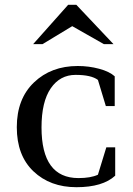

<svg xmlns="http://www.w3.org/2000/svg" viewBox="-20 -770 555 800"><path d="M460 -156V-38Q408 10 298.5 10Q189 10 119.5 -56Q50 -122 50 -240Q50 -358 121.5 -426.5Q193 -495 304 -495Q350 -495 393 -483.5Q436 -472 458 -452V-328H421L388 -437Q360 -458 295 -458Q230 -458 191.5 -402Q153 -346 153 -239Q153 -28 307 -28Q358 -28 388 -42L423 -156ZM298 -750 453 -586H413L281 -661L157 -586H118L264 -750Z"/></svg>

Font: Ledger
Style: Regular
Weight: 400
Designer: Denis Masharov
Foundry: Denis Masharov
Version: 1.001